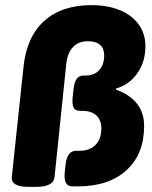

<svg xmlns="http://www.w3.org/2000/svg" viewBox="-20 -728 594 750"><path d="M92 2Q23 2 26 -36L72 -468Q84 -584 152.5 -646Q221 -708 338 -708Q399 -708 446.5 -689Q494 -670 521 -633.5Q548 -597 548 -547Q548 -487 516.5 -442Q485 -397 433 -382V-378Q543 -338 543 -236Q543 -126 474 -63Q405 0 284 0H263Q227 0 233 -55L236 -84Q242 -139 277 -139H291Q331 -139 353.5 -162.5Q376 -186 376 -227Q376 -258 357 -276.5Q338 -295 301 -295H293Q273 -295 267 -309Q261 -323 264 -350L267 -378Q270 -407 279.5 -420Q289 -433 308 -433H315Q348 -433 367.5 -454Q387 -475 387 -512Q387 -538 371 -552.5Q355 -567 323 -567Q287 -567 265.5 -544.5Q244 -522 239 -480L193 -36Q189 2 120 2Z"/></svg>

Font: Asap ExtraBold
Style: Italic
Weight: 800
Italic angle: -6°
Designer: Pablo Cosgaya
Foundry: Omnibus-Type
Version: Version 3.001; ttfautohint (v1.8.4.7-5d5b)